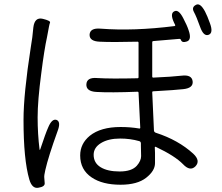

<svg xmlns="http://www.w3.org/2000/svg" viewBox="-20 -828 1040 898"><path d="M160 50Q130 56 117 11Q90 -82 90 -267Q90 -388 124 -607Q128 -630 131 -653L136 -700Q142 -749 180 -740Q217 -731 214 -722.5Q211 -714 209 -703Q205 -679 200 -655Q187 -596 173 -485Q156 -357 156 -279Q156 -201 165 -129Q166 -124 168 -129Q194 -207 205 -231Q223 -275 245 -267Q266 -258 249 -214Q206 -95 192 -33Q186 -7 187 2Q188 11 189 28Q191 45 160 50ZM544 36Q459 36 409 2Q355 -34 355 -101Q355 -156 400 -193Q451 -234 544 -234Q590 -234 631 -227Q636 -226 636 -231L628 -394Q628 -399 623 -399Q497 -394 430 -398Q382 -401 384 -434Q386 -467 434 -463Q497 -459 623 -462Q628 -462 628 -467V-628Q628 -633 623 -633Q505 -630 446 -633Q398 -635 399 -666Q401 -698 450 -694Q606 -682 796 -706Q801 -707 799 -712L794 -722Q774 -765 795 -775Q815 -786 837 -743Q855 -709 862 -687Q878 -642 854 -634Q831 -626 826 -642Q824 -647 816 -646L698 -636Q692 -636 692 -630V-470Q692 -465 697 -465Q786 -469 829 -474Q877 -480 881 -448Q885 -416 837 -411Q804 -407 697 -401Q692 -401 692 -396L700 -219Q700 -210 709 -207Q814 -173 884 -109Q919 -76 894 -50Q869 -25 836 -60Q798 -99 709 -141Q704 -143 704 -138L705 -113Q705 -89 705 -65Q705 -29 663.5 3.5Q622 36 544 36ZM620 -53Q640 -76 640 -98Q640 -122 639 -146V-157Q639 -166 631 -168Q589 -180 542 -180Q487 -180 452.5 -159Q418 -138 418 -104Q418 -66 450.5 -46Q483 -26 539.5 -26Q596 -26 620 -53ZM955 -665Q932 -657 916 -702Q899 -750 887 -772Q875 -794 896 -805Q916 -817 939 -774Q950 -753 962 -719Q979 -673 955 -665Z"/></svg>

Font: Resource Han Rounded JP Normal
Style: Regular
Weight: 350
Designer: Cyano Hao (round all glyphs); Ryoko NISHIZUKA 西塚涼子 (kana, bopomofo & ideographs); Paul D. Hunt (Latin, Greek & Cyrillic)
Foundry: Cyano Hao
Version: 0.990